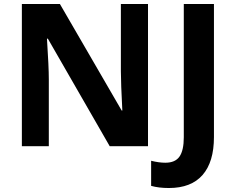

<svg xmlns="http://www.w3.org/2000/svg" viewBox="-20 -734 1184 964"><path d="M723.1 0H530.8L220.2 -540H215.8Q225.1 -397 225.1 -335.9V0H89.8V-713.9H280.8L590.8 -179.2H594.2Q586.9 -318.4 586.9 -376V-713.9H723.1ZM828.1 210Q776.9 210 738.8 199.2V73.2Q777.8 83 810.1 83Q859.9 83 881.3 52Q902.8 21 902.8 -44.9V-713.9H1054.2V-45.9Q1054.2 79.1 997.1 144.5Q939.9 210 828.1 210Z"/></svg>

Font: NotoSans-Bold
Style: Bold
Weight: 700
Designer: Monotype Design team
Foundry: Monotype Imaging Inc.
Version: Version 1.04